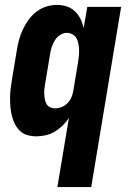

<svg xmlns="http://www.w3.org/2000/svg" viewBox="-20 -548 540 783"><path d="M214 215 261 -67Q250 -50 235 -35.5Q220 -21 203 -11Q186 -1 166.5 3.5Q147 8 129 8Q110 8 92 3Q74 -2 61.5 -14Q49 -26 41 -42Q33 -58 28.5 -75.5Q24 -93 22.5 -111.5Q21 -130 21 -149Q21 -168 23.5 -187Q26 -206 29 -225L49 -345Q52 -366 58 -387Q64 -408 73.5 -428.5Q83 -449 97 -468Q111 -487 129.5 -501Q148 -515 169.5 -521.5Q191 -528 213 -528Q234 -528 253 -521.5Q272 -515 286 -501.5Q300 -488 308.5 -470.5Q317 -453 321 -433L336 -520H474L352 215ZM204 -106Q218 -106 231.5 -111.5Q245 -117 255.5 -127.5Q266 -138 271.5 -151.5Q277 -165 279 -178L299 -298Q301 -311 302 -323Q303 -335 302.5 -347Q302 -359 299.5 -371Q297 -383 291.5 -392.5Q286 -402 275.5 -408Q265 -414 253 -414Q238 -414 224.5 -405Q211 -396 203 -382.5Q195 -369 190.5 -354.5Q186 -340 184 -326L164 -206Q162 -195 161 -184.5Q160 -174 160.5 -163.5Q161 -153 163 -142.5Q165 -132 170 -123.5Q175 -115 184.5 -110.5Q194 -106 204 -106Z"/></svg>

Font: Iosevka SS04 Heavy
Style: Italic
Weight: 900
Italic angle: -9°
Monospace: yes
Designer: Belleve Invis
Foundry: Belleve Invis
Version: Version 19.0.0; ttfautohint (v1.8.4)